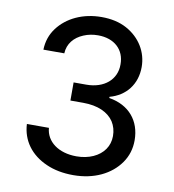

<svg xmlns="http://www.w3.org/2000/svg" viewBox="-83 -810 807 893"><g transform="rotate(10 320.5 -363.5)"><path d="M322.4 9.9C420.1 9.9 498.6 -28.8 542.6 -91.6C564.6 -123.2 575.6 -158.7 575.6 -198.9C575.6 -290.8 520.6 -357.2 425.4 -372.5V-378.2C500.7 -398.4 548.7 -458.5 548.7 -540.5C548.7 -610.4 511 -674 444.2 -710.2C410.9 -728.3 371.1 -737.2 325.3 -737.2C237.6 -737.2 163 -702.1 119.3 -643.5C97.3 -614 85.6 -579.9 84.5 -540.8H183.2C185 -586.6 213.8 -620 256 -637.4C277 -646.3 299.7 -650.6 323.9 -650.6C400.6 -650.6 450.3 -605.1 449.6 -535.2C450.3 -463.1 392.8 -415.1 309.7 -415.1H249.3V-329.5H309.7C379.3 -329.5 428.6 -306.5 454.2 -268.1C466.6 -248.6 473 -226.2 473 -201C473 -152.7 445.7 -115.1 400.2 -94.5C377.1 -84.2 350.9 -78.8 321.4 -78.8C237.2 -78.8 177.9 -122.5 172.9 -187.1H68.9C72.8 -109 118.6 -47.9 193.9 -14.9C231.2 1.8 274.1 9.9 322.4 9.9Z"/></g></svg>

Font: Inter 465
Style: Regular
Weight: 400
Designer: Rasmus Andersson
Foundry: rsms
Version: Version 3.019;Glyphs 3.1.2 (3151)